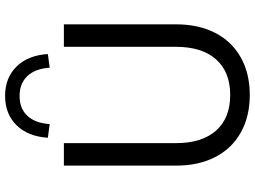

<svg xmlns="http://www.w3.org/2000/svg" viewBox="-143 -846 998 752"><g transform="rotate(-90 356.0 -470.0)"><path d="M360 -67.4Q450.4 -67.4 499.5 -122.8Q548.6 -178.2 548.6 -279.7V-718.8H636.7V-279.7Q636.7 -191 603.1 -125.9Q569.5 -60.8 506.8 -25.8Q444.2 9.3 360 9.3Q275.8 9.3 213.1 -25.8Q150.5 -60.8 116.9 -125.9Q83.3 -191 83.3 -279.7V-718.8H171.4V-279.7Q171.4 -178.2 220.5 -122.8Q269.5 -67.4 360 -67.4ZM356.4 -949.1Q426.8 -949.1 471 -904.6Q515.3 -860.1 520.4 -781.6L466.9 -774.4Q463 -831.3 434.1 -861.8Q405.2 -892.3 356.1 -892.3Q307 -892.3 278.4 -861.8Q249.9 -831.3 246 -774.4L192.5 -781.6Q197.6 -860.1 241.9 -904.6Q286.1 -949.1 356.4 -949.1Z"/></g></svg>

Font: Min Sans VF VF
Style: Regular
Weight: 400
Designer: Jinseong-Kim, NotoSansCJK, Nunito
Foundry: Jinseong-Kim
Version: Version 1.420;Glyphs 3.1.2 (3151)